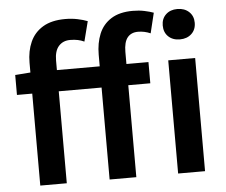

<svg xmlns="http://www.w3.org/2000/svg" viewBox="-55 -874 1104 938"><g transform="rotate(-5 497.0 -405.5)"><path d="M105 0V-603Q105 -660 125 -704.5Q145 -749 187.5 -774.5Q230 -800 297 -800Q329 -800 357.5 -794Q386 -788 406 -780L381 -682Q366 -689 349.5 -692.5Q333 -696 312 -696Q277 -696 256 -672.5Q235 -649 235 -602V0ZM445 0V-612Q445 -669 463.5 -714Q482 -759 523 -785Q564 -811 629 -811Q660 -811 686 -805.5Q712 -800 731 -793L707 -694Q677 -707 646 -707Q612 -707 594 -684.5Q576 -662 576 -614V0ZM30 -451V-549L112 -555H684V-451ZM781 0V-555H913V0ZM847 -652Q812 -652 790.5 -672.5Q769 -693 769 -727Q769 -760 790.5 -780.5Q812 -801 847 -801Q882 -801 904 -780.5Q926 -760 926 -727Q926 -693 904 -672.5Q882 -652 847 -652Z"/></g></svg>

Font: Noto Sans TC SemiBold
Style: Regular
Weight: 600
Designer: Ryoko NISHIZUKA  (kana, bopomofo & ideographs); Paul D. Hunt (Latin, Greek & Cyrillic); Sandoll Communications , Soo-you
Foundry: Adobe
Version: Version 2.004-H2;hotconv 1.0.118;makeotfexe 2.5.65603